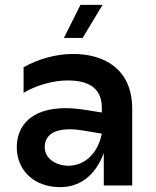

<svg xmlns="http://www.w3.org/2000/svg" viewBox="-20 -763 640 790"><path d="M407 0H524V-315C524 -480 408 -541 281 -541C210 -541 136 -520 77 -486V-381C129 -412 198 -432 258 -432C338 -432 399 -406 399 -319V-300L337 -310C305 -315 276 -318 250 -318C106 -318 49 -243 49 -157C49 -67 115 7 228 7C302 7 370 -34 407 -133ZM243 -607H320L402 -743H311ZM164 -157C164 -202 196 -231 267 -231C285 -231 305 -229 328 -225L399 -213C380 -121 319 -81 262 -81C209 -81 164 -112 164 -157Z"/></svg>

Font: Chess Sans SemiBold
Style: Regular
Weight: 600
Designer: Wolf Bōese
Foundry: Wolf Bōese
Version: Version 7.223;Glyphs 3.3 (3306)